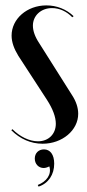

<svg xmlns="http://www.w3.org/2000/svg" viewBox="-20 -524 321 712"><path d="M253 -464C226 -490 190 -504 152 -504C80 -504 23 -454 23 -392C23 -368 32 -343 48 -317L154 -154C176 -120 187 -90 187 -65C187 -27 160 0 121 0C89 0 54 -17 26 -45L22 -41C54 -9 94 9 138 9C211 9 270 -41 270 -102C270 -125 262 -149 246 -173L126 -363C110 -387 102 -409 102 -429C102 -466 132 -494 173 -494C200 -494 227 -482 248 -460ZM163 93C172 123 153 149 120 162L123 168C160 156 181 123 181 83C181 49 166 30 143 30C123 30 109 44 109 64C109 84 123 99 142 99C148 99 155 97 163 93Z"/></svg>

Font: Moniqa SemBd Display
Style: Regular
Weight: 600
Designer: Rajesh Rajput
Foundry: Rajesh Rajput
Version: Version 1.000